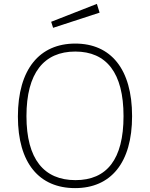

<svg xmlns="http://www.w3.org/2000/svg" viewBox="-20 -957 771 987"><path d="M478 -937 243 -845 253 -814 492 -892ZM366 10C549 10 659 -119 659 -360C659 -603 549 -733 367 -733C184 -733 72 -602 72 -358C72 -118 182 10 366 10ZM368 -31C206 -31 116 -139 116 -360C116 -582 206 -692 367 -692C527 -692 615 -583 615 -360C615 -138 529 -31 368 -31Z"/></svg>

Font: United Sans Thin
Style: Regular
Weight: 100
Designer: Pablo Impallari, Rodrigo Fuenzalida (Modified by Dan O. Williams)
Version: Version 1.000;PS 001.000;hotconv 1.0.88;makeotf.lib2.5.64775